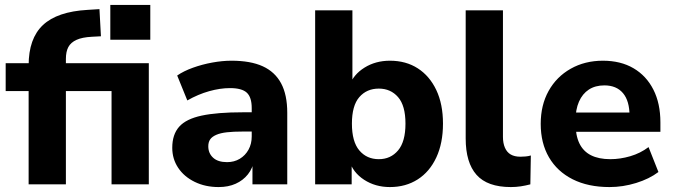

<svg xmlns="http://www.w3.org/2000/svg" viewBox="-20 -747 2726 778"><path d="M96 0V-378H3V-491H140L96 -451V-482Q96 -591 154 -645.5Q212 -700 335 -707L383 -710L389 -600L352 -598Q313 -596 290 -585.5Q267 -575 257 -556.5Q247 -538 247 -508V-478V-491H583V0H432V-378H247V0ZM427 -586V-727H589V-586Z M866 11Q812 11 769 -10Q726 -31 702 -67Q678 -103 678 -148Q678 -202 706 -233.5Q734 -265 797 -278.5Q860 -292 964 -292H1017V-214H965Q926 -214 899.5 -211Q873 -208 856 -200.5Q839 -193 831.5 -182Q824 -171 824 -154Q824 -126 843.5 -108Q863 -90 900 -90Q929 -90 951.5 -103.5Q974 -117 987 -140.5Q1000 -164 1000 -194V-309Q1000 -353 980 -371.5Q960 -390 912 -390Q872 -390 827.5 -377.5Q783 -365 739 -340L698 -441Q724 -459 761.5 -472.5Q799 -486 840 -493.5Q881 -501 918 -501Q995 -501 1044.5 -478.5Q1094 -456 1119 -409.5Q1144 -363 1144 -290V0H1003V-99H1010Q1004 -65 984.5 -40.5Q965 -16 935 -2.5Q905 11 866 11Z M1560 11Q1501 11 1455.5 -18.5Q1410 -48 1395 -97H1405V0H1257V-705H1408V-400H1396Q1412 -445 1457 -473Q1502 -501 1560 -501Q1625 -501 1673 -470Q1721 -439 1748 -382Q1775 -325 1775 -246Q1775 -167 1748 -109Q1721 -51 1672.5 -20Q1624 11 1560 11ZM1515 -102Q1563 -102 1593 -137.5Q1623 -173 1623 -246Q1623 -319 1593 -353.5Q1563 -388 1515 -388Q1466 -388 1436 -353.5Q1406 -319 1406 -246Q1406 -173 1436 -137.5Q1466 -102 1515 -102Z M2050 11Q1955 11 1911 -38.5Q1867 -88 1867 -186V-705H2018V-192Q2018 -167 2026 -148.5Q2034 -130 2049.5 -121Q2065 -112 2089 -112Q2099 -112 2110 -113Q2121 -114 2131 -117L2129 0Q2110 5 2090.5 8Q2071 11 2050 11Z M2450 11Q2363 11 2300.5 -20.5Q2238 -52 2204.5 -109.5Q2171 -167 2171 -245Q2171 -321 2203 -378.5Q2235 -436 2292.5 -468.5Q2350 -501 2423 -501Q2495 -501 2547 -470.5Q2599 -440 2627.5 -384Q2656 -328 2656 -251V-213H2295V-291H2547L2531 -277Q2531 -338 2504.5 -369.5Q2478 -401 2429 -401Q2392 -401 2366 -384Q2340 -367 2326 -335Q2312 -303 2312 -258V-250Q2312 -199 2327.5 -166.5Q2343 -134 2374.5 -118Q2406 -102 2453 -102Q2493 -102 2534 -114Q2575 -126 2608 -151L2648 -50Q2611 -22 2557.5 -5.5Q2504 11 2450 11Z"/></svg>

Font: Nunito Sans 12pt ExtraLight 12pt ExtraBold
Style: Regular
Weight: 800
Version: Version 3.101;gftools[0.9.27]